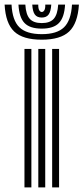

<svg xmlns="http://www.w3.org/2000/svg" viewBox="-59 -812 362 832"><path d="M167 0V-600H197V0ZM47 0V-600H77V0ZM107 0V-600H137V0ZM122 -640Q40 -640 2.6 -675.4Q-34.8 -710.8 -39 -792H-9Q-5.5 -723.5 25 -693.8Q55.5 -664 122 -664Q188 -664 218.5 -693.8Q249 -723.5 253 -792H283Q278 -710.8 240.6 -675.4Q203.2 -640 122 -640ZM122 -688Q70.8 -688 47.4 -712.1Q24 -736.2 21 -792H50.8Q53.2 -749.2 69.8 -730.6Q86.2 -712 122 -712Q157.5 -712 174 -730.6Q190.5 -749.2 193.2 -792H223Q219.8 -736.2 196.2 -712.1Q172.8 -688 122 -688ZM122 -736Q101.5 -736 92 -749Q82.5 -762 80.8 -792H106.8Q106.5 -775 111.1 -767.5Q115.8 -760 122 -760Q128.5 -760 133.1 -767.5Q137.8 -775 137.2 -792H163.2Q161.2 -762 151.6 -749Q142 -736 122 -736Z"/></svg>

Font: Big Shoulders Inline Text Thin Black
Style: Regular
Weight: 900
Version: Version 2.002